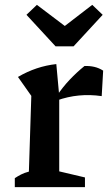

<svg xmlns="http://www.w3.org/2000/svg" viewBox="-20 -771 454 791"><path d="M399 -375Q303 -389 214 -357V-376Q239 -413 267.5 -443Q296 -473 328 -499Q349 -500 368.5 -495.5Q388 -491 405 -480ZM41 0V-37Q53 -45 66.5 -52Q80 -59 99 -64L109 -376L54 -454Q129 -498 212 -507L224 -376V-65L330 -40V0ZM209 -580 89 -710 132 -751 247 -664 360 -751 403 -710 283 -580Z"/></svg>

Font: Piazzolla Thin
Style: Bold
Weight: 700
Version: Version 2.005